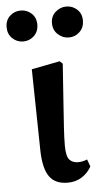

<svg xmlns="http://www.w3.org/2000/svg" viewBox="-58 -749 424 797"><g transform="rotate(-5 154.0 -350.5)"><path d="M192 14Q140 14 116 -19.5Q92 -53 90 -126L84 -468L202 -491L214 -480Q207 -379 202.5 -315Q198 -251 195.5 -211Q193 -171 193 -140Q193 -96 206 -81.5Q219 -67 242 -67Q261 -67 280 -75L291 -45Q276 -18 250.5 -2Q225 14 192 14ZM59 -586Q33 -586 14 -604Q-5 -622 -5 -651Q-5 -680 14 -697.5Q33 -715 59 -715Q85 -715 104 -697.5Q123 -680 123 -651Q123 -622 104 -604Q85 -586 59 -586ZM249 -586Q224 -586 204 -604Q184 -622 184 -651Q184 -680 204 -697.5Q224 -715 249 -715Q275 -715 294 -697.5Q313 -680 313 -651Q313 -622 294 -604Q275 -586 249 -586Z"/></g></svg>

Font: Source Serif 4 Semibold
Style: Regular
Weight: 600
Designer: Frank Grießhammer
Foundry: Adobe
Version: Version 4.005;hotconv 1.1.0;makeotfexe 2.6.0